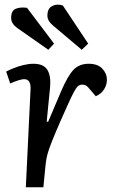

<svg xmlns="http://www.w3.org/2000/svg" viewBox="-20 -790 504 810"><path d="M109 -416Q110 -456 82 -456Q65 -456 23 -438L6 -488Q17 -494 36.5 -502Q56 -510 78.5 -515.5Q101 -521 121 -521Q164 -521 180 -495Q196 -469 191 -419L177 -277L183 -276L237 -403Q266 -471 290.5 -496Q315 -521 354 -521Q392 -521 411.5 -500.5Q431 -480 431 -453Q431 -432 419 -413Q407 -394 384 -384L361 -411Q350 -425 343 -429Q336 -433 327 -433Q317 -433 309.5 -427Q302 -421 292 -402.5Q282 -384 265 -346Q232 -273 214 -230Q196 -187 187.5 -162.5Q179 -138 176 -121Q173 -104 171 -82L163 0H89ZM204 -682Q180 -702 180 -724Q180 -754 200 -764.5Q220 -775 245 -767L352 -606L325 -580ZM54 -671Q39 -682 33 -692.5Q27 -703 27 -714Q27 -745 46.5 -753Q66 -761 94 -757L208 -606L184 -580Z"/></svg>

Font: Literata 12pt
Style: Italic
Weight: 400
Italic angle: -2°
Designer: Latin by Veronika Burian and Jose Scaglione. Greek by Irene Vlachou. Cyrillic by Vera Evstafieva
Foundry: TypeTogether
Version: Version 3.002